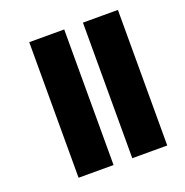

<svg xmlns="http://www.w3.org/2000/svg" viewBox="-120 -719 843 877"><g transform="rotate(-20 301.5 -280.5)"><path d="M376 49V-610H546V49ZM115 49V-610H285V49Z"/></g></svg>

Font: Noto Sans Malayalam Condensed Black
Style: Regular
Weight: 900
Width: 3
Designer: Jelle Bosma - Monotype Design Team
Foundry: Monotype Imaging Inc.
Version: Version 2.104; ttfautohint (v1.8.4.7-5d5b)